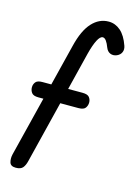

<svg xmlns="http://www.w3.org/2000/svg" viewBox="-118 -835 631 897"><g transform="rotate(15 198.0 -386.0)"><path d="M67 -345Q43 -345 34.5 -356.5Q26 -368 26 -383Q26 -397 34.5 -408Q43 -419 67 -419H261Q286 -419 294.5 -408Q303 -397 303 -383Q303 -368 294.5 -356.5Q286 -345 261 -345ZM50 0Q25 0 20 -18Q15 -36 20 -57L160 -619Q179 -697 213.5 -734.5Q248 -772 294 -772Q326 -772 351.5 -750Q377 -728 393 -682Q399 -665 393 -651Q387 -637 371 -630Q354 -623 339.5 -629Q325 -635 318 -653Q311 -672 303 -683Q295 -694 286 -694Q273 -694 260.5 -669.5Q248 -645 237 -602L99 -45Q94 -24 84 -12Q74 0 50 0Z"/></g></svg>

Font: Edu TAS Beginner Medium
Style: Regular
Weight: 500
Version: Version 1.003